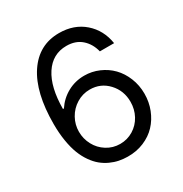

<svg xmlns="http://www.w3.org/2000/svg" viewBox="-172 -870 969 1014"><g transform="rotate(-30 312.0 -363.5)"><path d="M316.8 9.9Q370.7 10.7 416.5 -8.5Q462.4 -27.7 493.4 -60.9Q524.5 -94.1 542.1 -139Q559.7 -183.9 559.7 -234.4Q559.7 -285.9 541.4 -331.1Q523.1 -376.4 492.2 -408Q461.3 -439.6 419.2 -457.7Q377.1 -475.9 331 -475.9Q275.6 -475.9 228.9 -450.3Q182.2 -424.7 152 -379.3H146.3Q146.7 -511.7 195 -585.4Q243.3 -659.1 328.1 -659.1Q383.5 -659.1 419 -628Q454.5 -596.9 467.3 -545.5H554Q540.5 -631.4 479.6 -684.3Q418.7 -737.2 328.1 -737.2Q204.5 -737.2 134.2 -631.9Q63.9 -526.6 63.9 -335.2Q63.9 -279.1 71.7 -231.7Q79.5 -184.3 93 -149.5Q106.5 -114.7 125.9 -87.2Q145.2 -59.7 167.1 -41.7Q188.9 -23.8 214.5 -12.1Q240.1 -0.4 265.1 4.6Q290.1 9.6 316.8 9.9ZM316.8 -68.2Q272.4 -68.2 235.8 -91.3Q199.2 -114.3 179.2 -152Q159.1 -189.6 159.1 -233Q159.1 -275.9 180.2 -313.9Q201.3 -351.9 238.5 -374.8Q275.6 -397.7 319.6 -397.7Q385.7 -397.7 430 -350.1Q474.4 -302.6 474.4 -234.4Q474.4 -188.9 453.8 -150.7Q433.2 -112.6 396.8 -90.4Q360.4 -68.2 316.8 -68.2Z"/></g></svg>

Font: Inter-Regular
Style: Regular
Weight: 500
Designer: Rasmus Andersson
Foundry: rsms
Version: ""